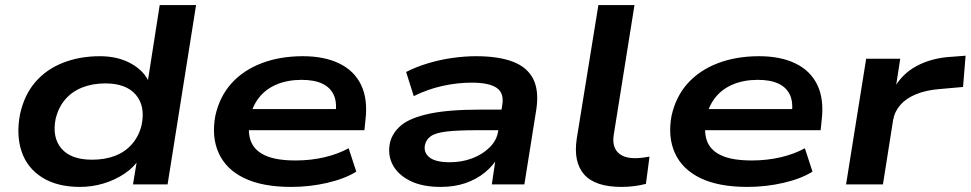

<svg xmlns="http://www.w3.org/2000/svg" viewBox="-20 -725 3817 755"><path d="M295 10Q205 10 146 -27Q87 -64 65 -129Q43 -194 59 -277Q76 -353 119.5 -403Q163 -453 228.5 -478.5Q294 -504 373 -504Q444 -504 496.5 -474.5Q549 -445 568 -397L560 -398L608 -705H751L639 0H503L520 -103H530Q507 -67 469.5 -42Q432 -17 387 -3.5Q342 10 295 10ZM342 -97Q393 -97 433 -112.5Q473 -128 500 -159.5Q527 -191 537 -234Q552 -308 514 -352.5Q476 -397 394 -397Q344 -397 303.5 -381Q263 -365 236.5 -334Q210 -303 199 -259Q184 -185 221.5 -141Q259 -97 342 -97Z M1125 10Q1012 10 940.5 -24.5Q869 -59 840 -123Q811 -187 827 -271Q844 -346 890.5 -397.5Q937 -449 1009 -476.5Q1081 -504 1171 -504Q1255 -504 1314 -475.5Q1373 -447 1400 -391Q1427 -335 1417 -252L1413 -213H932L944 -296H1325L1299 -276Q1306 -322 1292.5 -351.5Q1279 -381 1247.5 -396Q1216 -411 1166 -411Q1111 -411 1068 -393Q1025 -375 998 -340.5Q971 -306 962 -257V-252Q953 -201 968 -166Q983 -131 1025.5 -112.5Q1068 -94 1142 -94Q1202 -94 1255.5 -106.5Q1309 -119 1351 -142L1381 -50Q1336 -22 1267 -6Q1198 10 1125 10Z M1713 10Q1641 10 1593.5 -13.5Q1546 -37 1525 -75.5Q1504 -114 1513 -162Q1523 -204 1558.5 -233Q1594 -262 1669 -278Q1744 -294 1870 -294H1973L1961 -213H1857Q1782 -213 1738 -208Q1694 -203 1675 -190Q1656 -177 1651 -155Q1645 -125 1669 -106Q1693 -87 1749 -87Q1796 -87 1837 -102.5Q1878 -118 1906 -146Q1934 -174 1939 -210L1955 -312Q1963 -359 1933 -379.5Q1903 -400 1835 -400Q1778 -400 1719.5 -387Q1661 -374 1607 -347L1577 -442Q1616 -462 1662.5 -476Q1709 -490 1758 -497Q1807 -504 1852 -504Q1940 -504 1996.5 -482.5Q2053 -461 2076.5 -415Q2100 -369 2089 -295L2042 0H1914L1930 -108H1939Q1920 -74 1887 -47Q1854 -20 1810.5 -5Q1767 10 1713 10Z M2424 10Q2320 10 2277 -39Q2234 -88 2248 -180L2333 -705H2475L2393 -192Q2389 -165 2397 -145Q2405 -125 2425 -114Q2445 -103 2477 -103Q2491 -103 2507.5 -105Q2524 -107 2534 -109L2520 -2Q2497 4 2473 7Q2449 10 2424 10Z M2919 10Q2806 10 2734.5 -24.5Q2663 -59 2634 -123Q2605 -187 2621 -271Q2638 -346 2684.5 -397.5Q2731 -449 2803 -476.5Q2875 -504 2965 -504Q3049 -504 3108 -475.5Q3167 -447 3194 -391Q3221 -335 3211 -252L3207 -213H2726L2738 -296H3119L3093 -276Q3100 -322 3086.5 -351.5Q3073 -381 3041.5 -396Q3010 -411 2960 -411Q2905 -411 2862 -393Q2819 -375 2792 -340.5Q2765 -306 2756 -257V-252Q2747 -201 2762 -166Q2777 -131 2819.5 -112.5Q2862 -94 2936 -94Q2996 -94 3049.5 -106.5Q3103 -119 3145 -142L3175 -50Q3130 -22 3061 -6Q2992 10 2919 10Z M3307 0 3386 -494H3520L3501 -371H3492Q3524 -433 3584.5 -465.5Q3645 -498 3726 -502L3777 -506L3767 -383L3677 -375Q3623 -371 3583.5 -355Q3544 -339 3521 -313Q3498 -287 3492 -253L3452 0Z"/></svg>

Font: Nunito Sans 10pt Expanded
Style: Bold Italic
Weight: 700
Width: 7
Italic angle: -9°
Designer: Vernon Adams
Foundry: Vernon Adams
Version: Version 3.101;gftools[0.9.27]